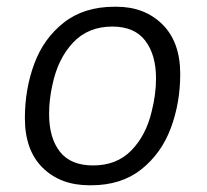

<svg xmlns="http://www.w3.org/2000/svg" viewBox="-20 -541 615 571"><path d="M516 -321Q516 -235 488 -160Q460 -85 400.5 -37.5Q341 10 251 10H246Q160 10 107 -42Q54 -94 54 -190Q54 -276 82 -351.5Q110 -427 170 -474Q230 -521 321 -521H326Q410 -521 463 -468.5Q516 -416 516 -321ZM136 -289Q126 -245 126 -202Q126 -131 158 -90Q190 -49 257 -49Q327 -49 370.5 -93.5Q414 -138 431 -209Q444 -260 444 -308Q444 -378 412 -420Q380 -462 314 -462Q242 -462 197 -414Q152 -366 136 -289Z"/></svg>

Font: Chivo Light Italic
Style: Regular
Weight: 300
Italic angle: -8.05°
Designer: Hector Gatti
Foundry: Omnibus-Type
Version: Version 1.007